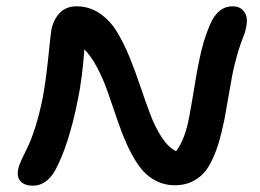

<svg xmlns="http://www.w3.org/2000/svg" viewBox="-20 -593 816 603"><path d="M83 -9.8Q57.1 -9.8 44.7 -23.4Q32.2 -37.1 37.1 -61Q39.6 -73.7 48.3 -92.8Q57.1 -111.8 67.1 -131.6Q77.1 -151.4 90.3 -192.1Q103.5 -232.9 113.8 -284.2Q123.5 -334.5 131.6 -412.4Q139.6 -490.2 141.1 -498Q147.9 -532.2 168 -552.7Q188 -573.2 220.2 -573.2Q260.3 -573.2 292.7 -551.3Q325.2 -529.3 347.2 -493.2Q369.1 -457 387.2 -412.6Q405.3 -368.2 420.9 -321.5Q436.5 -274.9 451.9 -234.1Q467.3 -193.4 488 -161.6Q508.8 -129.9 533.2 -118.2Q561.5 -155.8 574.2 -226.1Q580.1 -255.4 591.1 -323.2Q602.1 -391.1 612.8 -435.1Q623.5 -479 641.1 -519Q665.5 -573.2 710 -573.2Q732.4 -573.2 744.4 -559.3Q756.3 -545.4 755.4 -525.9Q754.4 -506.3 747.1 -484.9Q733.4 -451.2 723.6 -416Q713.9 -380.9 709.5 -357.2Q705.1 -333.5 697.5 -289.3Q689.9 -245.1 685.1 -219.2Q676.8 -179.2 668.7 -150.6Q660.6 -122.1 647.9 -94.2Q635.3 -66.4 619.6 -49.3Q604 -32.2 581.3 -21.7Q558.6 -11.2 529.8 -11.2Q492.7 -11.2 463.1 -28.8Q433.6 -46.4 413.3 -76.4Q393.1 -106.4 376.7 -143.6Q360.4 -180.7 346.2 -222.9Q332 -265.1 318.6 -303.7Q305.2 -342.3 286.1 -378.9Q267.1 -415.5 245.1 -438Q237.8 -342.3 224.1 -277.8Q195.8 -136.2 152.8 -57.1Q125.5 -9.8 83 -9.8Z"/></svg>

Font: Shantell Sans Irregular Bouncy
Style: Italic
Weight: 500
Italic angle: -11.31°
Designer: Stephen Nixon, Anya Danilova, Shantell Martin
Foundry: Arrow Type
Version: Version 1.006;[9816181b4]